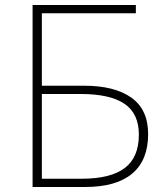

<svg xmlns="http://www.w3.org/2000/svg" viewBox="-20 -746 661 766"><path d="M110 0V-726H522V-693H147V-404H316Q437 -404 504 -356.5Q571 -309 571 -211Q571 -107 507.5 -53.5Q444 0 320 0ZM147 -33H307Q421 -33 477.5 -75.5Q534 -118 534 -209Q534 -293 476.5 -332Q419 -371 302 -371H147Z"/></svg>

Font: Noto Sans Korean Thin
Style: Regular
Weight: 250
Designer: Ryoko NISHIZUKA  (kana & ideographs); Paul D. Hunt (Latin, Greek & Cyrillic); Wenlong ZHANG  (bopomofo); Sandoll Communi
Foundry: Adobe Systems Incorporated
Version: Version 1.0001;PS 1;hotconv 1.0.78;makeotf.lib2.5.61930